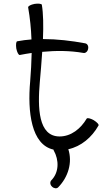

<svg xmlns="http://www.w3.org/2000/svg" viewBox="-20 -793 553 1037"><path d="M294 219C349 163 372 84 349 13C418 -2 476 -51 512 -115C516 -120 504 -133 486 -144C468 -154 451 -158 448 -152C416 -98 364 -56 302 -56C186 -56 183 -211 195 -350C200 -401 204 -457 208 -513C283 -520 357 -520 431 -507C442 -505 454 -515 456 -530C459 -544 452 -557 440 -559C365 -573 288 -582 212 -582C215 -653 214 -720 206 -767C205 -773 187 -775 167 -772C146 -768 131 -760 132 -753C142 -696 148 -638 150 -580C124 -578 99 -575 73 -570C67 -569 65 -552 68 -531C72 -511 80 -495 87 -496C108 -500 129 -504 151 -507C150 -456 147 -405 143 -354C128 -189 149 -11 269 15C269 16 269 18 270 19C300 72 299 139 257 181C249 190 250 205 261 215C271 225 286 227 294 219Z"/></svg>

Font: Nupuram Light
Style: Regular
Weight: 300
Designer: Santhosh Thottingal (santhosh.thottingal@gmail.com)
Foundry: SMC
Version: Version 1.000